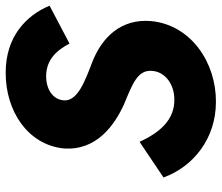

<svg xmlns="http://www.w3.org/2000/svg" viewBox="-72 -684 778 674"><g transform="rotate(-90 317.0 -347.0)"><path d="M156 -246 31 -162C69 -57 168 22 296 22C434 23 566 -65 580 -205C589 -311 524 -378 434 -413C368 -438 295 -465 302 -515C306 -550 340 -574 386 -574C444 -574 477 -538 501 -492L634 -562C600 -644 525 -716 400 -716C264 -717 146 -638 133 -513C124 -397 215 -334 287 -301C359 -271 411 -253 405 -200C401 -157 359 -124 305 -124C233 -123 189 -175 156 -246Z"/></g></svg>

Font: Jost*
Style: Bold Italic
Weight: 700
Italic angle: -10°
Version: Version 3.7